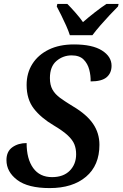

<svg xmlns="http://www.w3.org/2000/svg" viewBox="-20 -951 626 981"><path d="M234 10Q123 10 68 -31.5Q13 -73 13 -133Q13 -177 43 -198.5Q73 -220 116 -220Q116 -139 149.5 -92.5Q183 -46 246 -46Q304 -46 336.5 -79Q369 -112 369 -163Q369 -191 360 -213.5Q351 -236 326.5 -259Q302 -282 255 -310Q189 -349 152.5 -396.5Q116 -444 116 -517Q116 -578 145.5 -624.5Q175 -671 229 -697.5Q283 -724 358 -724Q452 -724 501 -693Q550 -662 550 -615Q550 -578 525 -556.5Q500 -535 443 -535Q444 -564 436 -595Q428 -626 407 -647Q386 -668 346 -668Q302 -668 268.5 -639.5Q235 -611 235 -552Q235 -517 248 -493.5Q261 -470 287.5 -450.5Q314 -431 354 -407Q423 -366 455.5 -318.5Q488 -271 488 -211Q488 -106 419.5 -48Q351 10 234 10ZM337 -771Q330 -793 318 -820Q306 -847 293 -873Q280 -899 270 -918L273 -931H324Q341 -914 364.5 -887.5Q388 -861 404 -838Q430 -861 464 -887.5Q498 -914 524 -931H586L583 -918Q564 -899 540.5 -874Q517 -849 493.5 -822Q470 -795 452 -771Z"/></svg>

Font: Noto Serif SemiCondensed SemiBold
Style: Italic
Weight: 600
Width: 4
Italic angle: -12°
Designer: Monotype Design Team
Foundry: Monotype Imaging Inc.
Version: Version 2.014; ttfautohint (v1.8.4.7-5d5b)